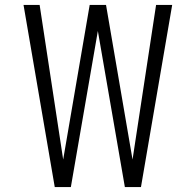

<svg xmlns="http://www.w3.org/2000/svg" viewBox="-20 -755 790 775"><path d="M201 0 75 -735H140L235 -111L342 -735H408L515 -111L610 -735H675L549 0H484L375 -630L266 0Z"/></svg>

Font: Iosevka Aile Light
Style: Regular
Weight: 300
Designer: Belleve Invis
Foundry: Belleve Invis
Version: Version 27.3.5; ttfautohint (v1.8.4)